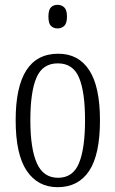

<svg xmlns="http://www.w3.org/2000/svg" viewBox="-20 -767 479 797"><path d="M219 10Q137 10 91 -58Q45 -126 45 -268Q45 -544 222 -544Q306 -544 350.5 -475.5Q395 -407 395 -268Q395 -125 350 -57.5Q305 10 219 10ZM221 -29Q283 -29 308 -90Q333 -151 333 -268Q333 -386 308 -445Q283 -504 220 -504Q157 -504 131.5 -445Q106 -386 106 -268Q106 -150 133 -89.5Q160 -29 221 -29ZM219 -649Q202 -649 191.5 -659.5Q181 -670 181 -698Q181 -726 191.5 -736.5Q202 -747 219 -747Q235 -747 246.5 -736.5Q258 -726 258 -698Q258 -670 246.5 -659.5Q235 -649 219 -649Z"/></svg>

Font: Noto Serif ExtraCondensed Light
Style: Regular
Weight: 300
Width: 2
Designer: Monotype Design Team
Foundry: Monotype Imaging Inc.
Version: Version 2.014; ttfautohint (v1.8.4.7-5d5b)